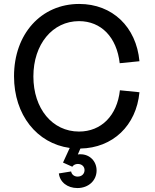

<svg xmlns="http://www.w3.org/2000/svg" viewBox="-20 -736 787 972"><path d="M372 216C428 216 469 178 469 127C469 80 434 45 388 45C383 45 378 45 374 46L387 16C551 13 670 -100 686 -269L587 -279C573 -151 493 -70 380 -70C245 -70 149 -186 149 -349C149 -512 246 -629 380 -629C492 -629 571 -548 586 -416L686 -426C670 -600 549 -716 381 -716C188 -716 51 -564 51 -350C51 -154 167 -10 333 13L299 87L346 108C352 99 362 94 374 94C394 94 408 107 408 125C408 144 394 158 373 158C356 158 343 148 340 132L278 142C283 186 321 216 372 216Z"/></svg>

Font: Uncut Sans Medium
Style: Regular
Weight: 500
Designer: Kasper Nordkvist
Foundry: UNCUT.wtf
Version: Version 1.304;Glyphs 3.2 (3246)